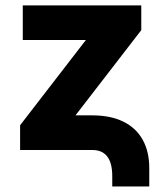

<svg xmlns="http://www.w3.org/2000/svg" viewBox="-20 -550 596 704"><path d="M318.4 0H53.7V-90.8L294.9 -403.3H63.5V-530.3H498V-439.5L256.8 -127H318.4Q385.3 -127 432.1 -104Q479 -81.1 503.2 -37.6Q527.3 5.9 527.3 66.4V133.8H391.6V95.7Q391.6 0 318.4 0Z"/></svg>

Font: Pretendard JP ExtraBold
Style: Regular
Weight: 800
Designer: Base glyphs from Inter by Rasmus Andersson; Hangeul glyphs from Noto Sans CJK(Source Han Sans) by Jang Soo-young and Kan
Foundry: Kil Hyung-jin
Version: Version 1.309